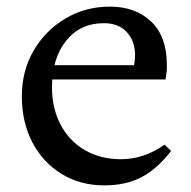

<svg xmlns="http://www.w3.org/2000/svg" viewBox="-20 -550 577 580"><path d="M295 10Q222 10 165.5 -25Q109 -60 77.5 -120.5Q46 -181 46 -259Q46 -336 81.5 -397Q117 -458 177.5 -494Q238 -530 312 -530Q389 -530 436.5 -485Q484 -440 484 -354Q484 -348 484 -341.5Q484 -335 482 -324L480 -310H123V-353H385Q388 -369 388 -383Q388 -426 363 -453Q338 -480 294 -480Q222 -480 179.5 -426.5Q137 -373 137 -286Q137 -224 162.5 -174.5Q188 -125 235.5 -97Q283 -69 346 -69Q380 -69 413 -80Q446 -91 477 -113L497 -94Q454 -39 407 -14.5Q360 10 295 10Z"/></svg>

Font: Hedvig Letters Serif
Style: Regular
Weight: 400
Designer: Alexander Örn & Tor Weibull
Foundry: Kanon Foundry
Version: Version 1.000